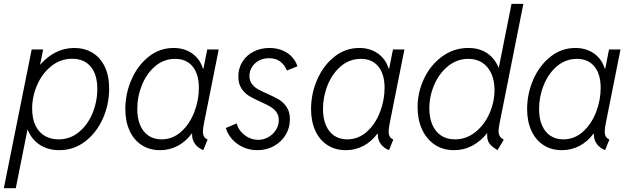

<svg xmlns="http://www.w3.org/2000/svg" viewBox="-39 -772 3272 997"><path d="M125.5 -515.1H185.1L169.4 -437H170.9Q205.6 -477.5 250.2 -500.2Q294.9 -522.9 346.7 -522.9Q398.9 -522.9 439.9 -498.8Q481 -474.6 504.4 -427Q527.8 -379.4 527.8 -311.5Q527.8 -230.5 495.4 -157Q462.9 -83.5 403.6 -37.8Q344.2 7.8 268.6 7.8Q210.9 7.8 168 -19.8Q125 -47.4 104 -100.1L43 205.1H-19ZM466.3 -310.1Q466.3 -385.3 432.1 -426Q397.9 -466.8 335.9 -466.8Q275.4 -466.8 228 -429.2Q180.7 -391.6 154.3 -331.5Q127.9 -271.5 127.9 -207.5Q127.9 -156.7 145 -120.8Q162.1 -85 193.1 -66.7Q224.1 -48.3 265.1 -48.3Q325.2 -48.3 371.1 -86.4Q417 -124.5 441.7 -184.8Q466.3 -245.1 466.3 -310.1Z M611.8 -205.1Q611.8 -285.6 643.8 -358.9Q675.8 -432.1 732.9 -477.5Q790 -522.9 862.3 -522.9Q918.9 -522.9 959.5 -493.9Q1000 -464.8 1014.6 -416H1017.6L1037.1 -515.1H1096.7L1020 -130.9Q1014.6 -102.1 1014.6 -89.4Q1014.6 -73.7 1020.3 -63.5Q1025.9 -53.2 1039.1 -47.4L1016.6 7.8Q987.3 -4.4 972.2 -26.6Q957 -48.8 958.5 -78.1H956.5Q924.3 -35.2 882.3 -13.7Q840.3 7.8 792 7.8Q737.3 7.8 696.5 -18.8Q655.8 -45.4 633.8 -93.8Q611.8 -142.1 611.8 -205.1ZM993.7 -315.4Q993.7 -387.2 961.2 -426.8Q928.7 -466.3 870.6 -466.3Q812.5 -466.3 767.8 -429Q723.1 -391.6 698.5 -331.3Q673.8 -271 673.8 -205.6Q673.8 -157.7 688.7 -122.3Q703.6 -86.9 731.9 -67.6Q760.3 -48.3 799.3 -48.3Q856.9 -48.3 901.1 -87.6Q945.3 -127 969.5 -189Q993.7 -251 993.7 -315.4Z M1133.8 -107.4 1189.9 -131.3Q1195.8 -107.9 1212.4 -88.4Q1229 -68.8 1252.4 -57.4Q1275.9 -45.9 1301.3 -45.9Q1329.6 -45.9 1354.2 -59.8Q1378.9 -73.7 1393.8 -97.2Q1408.7 -120.6 1408.7 -147.9Q1408.7 -172.9 1396.2 -189.9Q1383.8 -207 1365 -218Q1346.2 -229 1314.5 -243.2Q1276.4 -260.3 1253.7 -274.2Q1231 -288.1 1214.8 -312.7Q1198.7 -337.4 1198.7 -375Q1198.7 -418 1220 -451.7Q1241.2 -485.4 1278.1 -504.2Q1314.9 -522.9 1359.9 -522.9Q1398.9 -522.9 1429.4 -509.5Q1460 -496.1 1479 -474.4Q1498 -452.6 1505.4 -427.7L1450.7 -405.8Q1440.4 -433.1 1417.7 -451.4Q1395 -469.7 1357.9 -469.7Q1328.6 -469.7 1305.4 -457.3Q1282.2 -444.8 1269.3 -423.8Q1256.3 -402.8 1256.3 -377.9Q1256.3 -353 1268.8 -336.4Q1281.2 -319.8 1299.8 -309.1Q1318.4 -298.3 1350.1 -284.7Q1387.7 -268.1 1410.9 -253.9Q1434.1 -239.7 1450.2 -215.1Q1466.3 -190.4 1466.3 -152.3Q1466.3 -107.4 1443.8 -70.8Q1421.4 -34.2 1382.6 -13.2Q1343.8 7.8 1297.4 7.8Q1256.8 7.8 1222.7 -8.1Q1188.5 -23.9 1165.3 -50.3Q1142.1 -76.7 1133.8 -107.4Z M1576.2 -205.1Q1576.2 -285.6 1608.2 -358.9Q1640.1 -432.1 1697.3 -477.5Q1754.4 -522.9 1826.7 -522.9Q1883.3 -522.9 1923.8 -493.9Q1964.4 -464.8 1979 -416H1981.9L2001.5 -515.1H2061L1984.4 -130.9Q1979 -102.1 1979 -89.4Q1979 -73.7 1984.6 -63.5Q1990.2 -53.2 2003.4 -47.4L1981 7.8Q1951.7 -4.4 1936.5 -26.6Q1921.4 -48.8 1922.9 -78.1H1920.9Q1888.7 -35.2 1846.7 -13.7Q1804.7 7.8 1756.3 7.8Q1701.7 7.8 1660.9 -18.8Q1620.1 -45.4 1598.1 -93.8Q1576.2 -142.1 1576.2 -205.1ZM1958 -315.4Q1958 -387.2 1925.5 -426.8Q1893.1 -466.3 1835 -466.3Q1776.9 -466.3 1732.2 -429Q1687.5 -391.6 1662.8 -331.3Q1638.2 -271 1638.2 -205.6Q1638.2 -157.7 1653.1 -122.3Q1668 -86.9 1696.3 -67.6Q1724.6 -48.3 1763.7 -48.3Q1821.3 -48.3 1865.5 -87.6Q1909.7 -127 1933.8 -189Q1958 -251 1958 -315.4Z M2490.7 -69.3Q2490.7 -77.1 2491.2 -81.1Q2457.5 -39.1 2413.8 -15.6Q2370.1 7.8 2318.4 7.8Q2261.2 7.8 2218.5 -20.8Q2175.8 -49.3 2152.6 -100.1Q2129.4 -150.9 2129.4 -214.8Q2129.4 -293.5 2163.3 -364.5Q2197.3 -435.5 2257.6 -479.2Q2317.9 -522.9 2392.6 -522.9Q2451.2 -522.9 2491 -495.6Q2530.8 -468.3 2550.8 -418.9L2617.2 -752H2678.7L2555.2 -131.8Q2549.8 -104 2549.8 -91.8Q2549.8 -76.7 2555.9 -65.7Q2562 -54.7 2577.1 -46.9L2544.4 7.8Q2515.1 -10.3 2502.9 -26.4Q2490.7 -42.5 2490.7 -69.3ZM2528.8 -304.7Q2528.8 -353 2512.5 -389.6Q2496.1 -426.3 2465.6 -446.3Q2435.1 -466.3 2393.1 -466.3Q2334.5 -466.3 2288.1 -429Q2241.7 -391.6 2216.1 -332Q2190.4 -272.5 2190.4 -209Q2190.4 -161.1 2205.8 -124.8Q2221.2 -88.4 2251 -68.4Q2280.8 -48.3 2323.2 -48.3Q2381.8 -48.3 2429 -85.7Q2476.1 -123 2502.4 -182.4Q2528.8 -241.7 2528.8 -304.7Z M2698.2 -205.1Q2698.2 -285.6 2730.2 -358.9Q2762.2 -432.1 2819.3 -477.5Q2876.5 -522.9 2948.7 -522.9Q3005.4 -522.9 3045.9 -493.9Q3086.4 -464.8 3101.1 -416H3104L3123.5 -515.1H3183.1L3106.4 -130.9Q3101.1 -102.1 3101.1 -89.4Q3101.1 -73.7 3106.7 -63.5Q3112.3 -53.2 3125.5 -47.4L3103 7.8Q3073.7 -4.4 3058.6 -26.6Q3043.5 -48.8 3044.9 -78.1H3043Q3010.7 -35.2 2968.8 -13.7Q2926.8 7.8 2878.4 7.8Q2823.7 7.8 2783 -18.8Q2742.2 -45.4 2720.2 -93.8Q2698.2 -142.1 2698.2 -205.1ZM3080.1 -315.4Q3080.1 -387.2 3047.6 -426.8Q3015.1 -466.3 2957 -466.3Q2898.9 -466.3 2854.2 -429Q2809.6 -391.6 2784.9 -331.3Q2760.3 -271 2760.3 -205.6Q2760.3 -157.7 2775.1 -122.3Q2790 -86.9 2818.4 -67.6Q2846.7 -48.3 2885.7 -48.3Q2943.4 -48.3 2987.5 -87.6Q3031.7 -127 3055.9 -189Q3080.1 -251 3080.1 -315.4Z"/></svg>

Font: Reddit Sans Fudge Light Italic
Style: Regular
Weight: 300
Italic angle: -11.25°
Designer: Stephen Hutchings
Version: Version 1.013